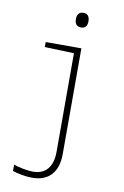

<svg xmlns="http://www.w3.org/2000/svg" viewBox="-104 -791 709 1097"><g transform="rotate(10 250.0 -242.5)"><path d="M289 -647C317 -647 325 -666 325 -689C325 -714 315 -732 289 -732C262 -732 252 -714 252 -689C252 -665 262 -647 289 -647ZM163 247C254 247 312 194 312 83V-530H105V-501L275 -495V78C275 161 237 212 162 212C125 212 71 200 49 191V228C67 235 118 247 163 247Z"/></g></svg>

Font: Noto Sans Mono ExtraCondensed ExtraLight
Style: Regular
Weight: 200
Width: 2
Designer: Monotype Design Team
Foundry: Monotype Imaging Inc.
Version: Version 2.014